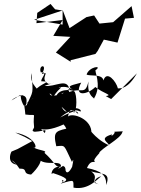

<svg xmlns="http://www.w3.org/2000/svg" viewBox="-20 -887 711 969"><path d="M143 -175 69 -135 38 -122C32 -112 15 -64 64 -56C18 -93 52 -78 78 -36C126 -37 88 -10 137 -6C170 -36 206 -90 171 -88C207 -43 290 -85 288 -46C234 -50 236 9 246 -14C320 10 327 21 299 33C279 14 320 21 286 40C361 17 349 22 351 60C428 74 473 14 491 3C469 6 438 32 479 43C427 33 486 11 440 -22C489 -6 542 -22 516 47C518 -3 490 -25 419 -39C440 -90 466 -58 456 -75C450 -86 502 -133 479 -113C490 -139 593 -188 598 -222C616 -228 547 -219 558 -224C564 -211 533 -192 546 -209C472 -188 532 -167 529 -154C448 -192 425 -255 441 -212C448 -284 347 -321 323 -299C329 -316 327 -354 375 -312C372 -328 359 -335 284 -294C351 -351 382 -324 386 -324C399 -336 336 -358 353 -318C370 -331 368 -409 356 -425C340 -437 271 -440 262 -395C301 -374 228 -404 317 -323C285 -327 268 -410 299 -419C311 -417 230 -389 231 -416C264 -391 234 -395 289 -446C251 -436 309 -466 349 -431C326 -452 316 -451 390 -470C348 -394 424 -410 461 -448C503 -414 552 -408 514 -402L541 -387L671 -517C626 -438 590 -441 575 -441C567 -475 519 -535 502 -481C497 -516 431 -501 417 -511C430 -551 498 -559 464 -534C451 -535 499 -458 453 -388C469 -389 415 -396 427 -476C408 -401 394 -451 321 -419C346 -417 305 -450 331 -432C321 -499 258 -445 205 -454C297 -486 226 -457 223 -465C176 -490 239 -533 191 -513C224 -569 171 -560 186 -522C225 -525 187 -494 188 -477C249 -475 182 -466 158 -431C197 -428 125 -453 139 -518C148 -408 148 -430 115 -358C92 -326 148 -414 75 -406C130 -407 69 -412 38 -380C113 -423 65 -415 100 -354C170 -412 147 -388 133 -382C92 -345 102 -382 108 -309C174 -300 143 -328 152 -245C150 -234 135 -226 155 -222C209 -225 215 -241 206 -215C161 -275 165 -197 301 -259C328 -229 307 -210 345 -244C261 -226 246 -228 264 -149C312 -153 300 -159 343 -70C341 -60 358 -113 344 -45C331 -19 317 -8 311 -26C311 -65 277 -40 301 -51C213 -1 265 -20 284 -47C258 -41 262 -64 204 -116C225 -128 163 -128 142 -148C174 -119 170 -196 57 -218L105 -196ZM258 -840 235 -867 168 -822 164 -770 296 -786 249 -706 335 -701 262 -622 337 -575 336 -583 462 -615 473 -630 504 -687 573 -672 611 -793 656 -797 644 -856 551 -775 482 -768 455 -809 417 -801 331 -745 296 -837V-763L152 -787L295 -834Z"/></svg>

Font: Hussar Lance
Style: ExBdObl
Weight: 700
Foundry: Cannot Into Space Fonts, PlusOne Fonts
Version: Version 2.270